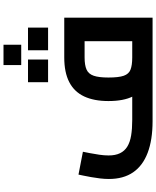

<svg xmlns="http://www.w3.org/2000/svg" viewBox="82 -969 887 1091"><g transform="rotate(-90 525.5 -423.5)"><path d="M382.7 0Q276 0 202.6 -28Q129.2 -55.9 91.6 -110.9Q54 -165.9 54 -248.1Q54 -272.1 57.1 -298.6Q60.2 -325.1 64.7 -349.6Q69.1 -374.2 73.1 -393.2Q77.1 -412.1 78.9 -421L208.7 -395.9Q205.7 -380.3 200.7 -355.4Q195.8 -330.4 191.8 -302.6Q187.7 -274.8 187.7 -249.6Q187.7 -211.1 200.4 -185.1Q213 -159 238.1 -143.6Q263.2 -128.2 301 -121.9Q338.8 -115.6 389.5 -115.6H877.5L836.9 -80.6V-414.5L870.7 -386.3H744.6Q700.3 -386.3 675.5 -375.1Q650.7 -364 640.6 -334.6Q630.5 -305.3 630.5 -250.8Q630.5 -192.4 640.6 -163.6Q650.7 -134.9 675.5 -125.3Q700.3 -115.6 744.6 -115.6V-12.4Q659.5 -12.4 604.5 -36Q549.5 -59.6 523.1 -112.2Q496.8 -164.8 496.8 -250.8Q496.8 -332.9 523.1 -389Q549.5 -445.1 604.5 -473.5Q659.5 -501.9 744.6 -501.9H970.7V0ZM701.1 -746.4V-847.1H816.9V-746.4ZM603.9 -593.8V-707.9H732.6V-593.8ZM785.5 -593.8V-707.9H914.3V-593.8Z"/></g></svg>

Font: Cairo
Style: Regular
Weight: 400
Designer: Mohamed Gaber, Accademia di Belle Arti di Urbino
Foundry: Kief Type Foundry, Accademia di Belle Arti di Urbino
Version: Version 3.120